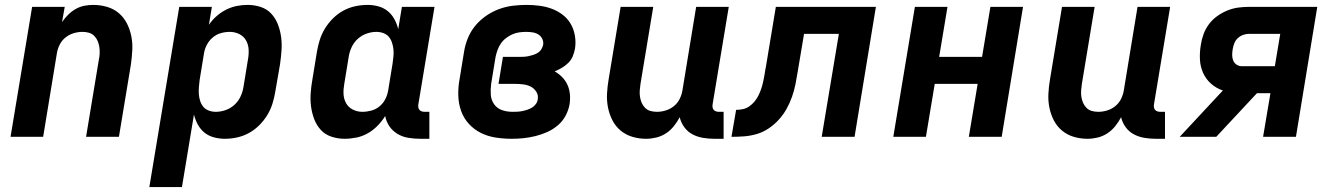

<svg xmlns="http://www.w3.org/2000/svg" viewBox="-20 -558 5440 783"><path d="M23 0 111 -530H244L233 -468Q244 -484 258 -498Q272 -512 289 -521.5Q306 -531 324 -534.5Q342 -538 360 -538Q389 -538 416.5 -530Q444 -522 464.5 -504.5Q485 -487 497.5 -462.5Q510 -438 515.5 -410.5Q521 -383 519.5 -354Q518 -325 514 -296L465 0H331L383 -314Q386 -327 386.5 -340.5Q387 -354 385 -367Q383 -380 378 -391.5Q373 -403 364 -412Q355 -421 342.5 -424.5Q330 -428 316 -428Q298 -428 280 -422.5Q262 -417 247 -405Q232 -393 223.5 -376Q215 -359 212 -341L156 0Z M589 205 711 -530H844L832 -457Q845 -476 863 -492Q881 -508 902 -518.5Q923 -529 945 -533.5Q967 -538 990 -538Q1018 -538 1043.5 -529.5Q1069 -521 1086.5 -502Q1104 -483 1113.5 -458Q1123 -433 1126.5 -406.5Q1130 -380 1128 -352Q1126 -324 1122 -296L1103 -186Q1099 -161 1091.5 -136.5Q1084 -112 1070.5 -89.5Q1057 -67 1037.5 -47.5Q1018 -28 995 -15.5Q972 -3 947 2.5Q922 8 897 8Q874 8 852 2Q830 -4 813.5 -17.5Q797 -31 786.5 -50.5Q776 -70 771 -91L722 205ZM860 -102Q880 -102 900 -109Q920 -116 936 -130.5Q952 -145 961 -164.5Q970 -184 973 -204L991 -314Q995 -335 994 -355.5Q993 -376 983.5 -393Q974 -410 956 -419Q938 -428 917 -428Q899 -428 881 -423Q863 -418 848 -405.5Q833 -393 824 -376Q815 -359 812 -341L794 -231Q792 -216 791 -201.5Q790 -187 791 -173Q792 -159 796.5 -145.5Q801 -132 809.5 -122Q818 -112 831.5 -107Q845 -102 860 -102Z M1385 8Q1358 8 1332 -0.5Q1306 -9 1288.5 -28Q1271 -47 1261.5 -72Q1252 -97 1248.5 -123.5Q1245 -150 1247 -178Q1249 -206 1254 -234L1272 -344Q1276 -369 1283.5 -393.5Q1291 -418 1304.5 -440.5Q1318 -463 1337.5 -482.5Q1357 -502 1380 -514.5Q1403 -527 1428.5 -532.5Q1454 -538 1479 -538Q1502 -538 1523.5 -532Q1545 -526 1561.5 -512.5Q1578 -499 1588.5 -479.5Q1599 -460 1604 -439L1619 -530H1752L1686 -132Q1685 -126 1686 -120Q1687 -114 1690.5 -110Q1694 -106 1699.5 -104Q1705 -102 1711 -102H1731V8H1693Q1669 8 1645 4Q1621 0 1601 -12Q1581 -24 1568 -43Q1555 -62 1551 -85Q1538 -64 1520 -45.5Q1502 -27 1480 -14.5Q1458 -2 1433.5 3Q1409 8 1385 8ZM1458 -102Q1476 -102 1494.5 -107Q1513 -112 1528 -124.5Q1543 -137 1551.5 -154Q1560 -171 1563 -189L1581 -299Q1583 -314 1584.5 -328.5Q1586 -343 1584.5 -357Q1583 -371 1578.5 -384.5Q1574 -398 1565.5 -408Q1557 -418 1543.5 -423Q1530 -428 1515 -428Q1495 -428 1475 -421Q1455 -414 1439 -399.5Q1423 -385 1414 -365.5Q1405 -346 1402 -326L1384 -216Q1380 -195 1381 -174.5Q1382 -154 1391.5 -137Q1401 -120 1419 -111Q1437 -102 1458 -102Z M2067 8Q2034 8 2001.5 3Q1969 -2 1941 -16Q1913 -30 1892 -53Q1871 -76 1860.5 -105.5Q1850 -135 1849 -168Q1848 -201 1854 -234L1872 -344Q1876 -372 1887 -400Q1898 -428 1917 -451.5Q1936 -475 1961 -492.5Q1986 -510 2014 -520.5Q2042 -531 2070.5 -534.5Q2099 -538 2128 -538Q2154 -538 2180.5 -534.5Q2207 -531 2231 -522Q2255 -513 2275 -497.5Q2295 -482 2307.5 -460.5Q2320 -439 2324.5 -412.5Q2329 -386 2325 -360Q2322 -344 2316 -329Q2310 -314 2298 -302Q2286 -290 2271.5 -281.5Q2257 -273 2242 -267Q2258 -258 2272 -244Q2286 -230 2294 -212.5Q2302 -195 2304 -174.5Q2306 -154 2303 -134Q2299 -110 2287 -87Q2275 -64 2255 -47Q2235 -30 2211.5 -19.5Q2188 -9 2163.5 -3Q2139 3 2115 5.5Q2091 8 2067 8ZM2070 -102Q2080 -102 2090 -102.5Q2100 -103 2110 -105Q2120 -107 2130.5 -110.5Q2141 -114 2150 -119.5Q2159 -125 2165.5 -134Q2172 -143 2173 -153Q2176 -170 2167 -184Q2158 -198 2144 -205Q2130 -212 2113 -214Q2096 -216 2080 -216H2013L2031 -326H2098Q2107 -326 2116.5 -326.5Q2126 -327 2135.5 -329Q2145 -331 2154.5 -334Q2164 -337 2173 -342.5Q2182 -348 2187.5 -357Q2193 -366 2195 -375Q2197 -388 2191.5 -399.5Q2186 -411 2175.5 -417.5Q2165 -424 2152 -426Q2139 -428 2126 -428Q2112 -428 2097.5 -426Q2083 -424 2069.5 -418Q2056 -412 2043.5 -402.5Q2031 -393 2022.5 -380.5Q2014 -368 2009 -354Q2004 -340 2001 -326L1983 -216Q1980 -194 1981.5 -172Q1983 -150 1995 -133Q2007 -116 2027 -109Q2047 -102 2070 -102Z M2615 8Q2586 8 2559 0Q2532 -8 2511 -25.5Q2490 -43 2477.5 -67.5Q2465 -92 2459.5 -119.5Q2454 -147 2455.5 -176Q2457 -205 2462 -234L2511 -530H2644L2592 -216Q2590 -203 2589 -189.5Q2588 -176 2590 -163Q2592 -150 2597 -138.5Q2602 -127 2611 -118Q2620 -109 2632.5 -105.5Q2645 -102 2659 -102Q2677 -102 2695 -107.5Q2713 -113 2728 -125Q2743 -137 2751.5 -154Q2760 -171 2763 -189L2819 -530H2952L2886 -132Q2885 -126 2886 -120Q2887 -114 2890.5 -110Q2894 -106 2899.5 -104Q2905 -102 2911 -102H2931V8H2893Q2869 8 2846 4Q2823 0 2803.5 -10.5Q2784 -21 2770.5 -39.5Q2757 -58 2752 -80Q2742 -61 2728 -43.5Q2714 -26 2695.5 -14Q2677 -2 2656 3Q2635 8 2615 8Z M2963 0 2982 -110Q2996 -110 3010 -113Q3024 -116 3036 -124.5Q3048 -133 3057.5 -144.5Q3067 -156 3073.5 -169.5Q3080 -183 3084.5 -196.5Q3089 -210 3092 -223.5Q3095 -237 3097.5 -251Q3100 -265 3102 -279Q3102 -279 3102 -279.5Q3102 -280 3102 -280L3103 -282Q3103 -282 3103 -282.5Q3103 -283 3103 -283L3144 -530H3552L3465 0H3331L3401 -420H3259L3233 -265Q3229 -240 3224 -214.5Q3219 -189 3210 -163.5Q3201 -138 3188 -114.5Q3175 -91 3156.5 -70.5Q3138 -50 3115 -34.5Q3092 -19 3066.5 -11.5Q3041 -4 3015 -2Q2989 0 2963 0Z M3623 0 3711 -530H3844L3810 -326H3985L4019 -530H4152L4065 0H3931L3967 -216H3792L3756 0Z M4415 8Q4386 8 4359 0Q4332 -8 4311 -25.5Q4290 -43 4277.5 -67.5Q4265 -92 4259.5 -119.5Q4254 -147 4255.5 -176Q4257 -205 4262 -234L4311 -530H4444L4392 -216Q4390 -203 4389 -189.5Q4388 -176 4390 -163Q4392 -150 4397 -138.5Q4402 -127 4411 -118Q4420 -109 4432.5 -105.5Q4445 -102 4459 -102Q4477 -102 4495 -107.5Q4513 -113 4528 -125Q4543 -137 4551.5 -154Q4560 -171 4563 -189L4619 -530H4752L4686 -132Q4685 -126 4686 -120Q4687 -114 4690.5 -110Q4694 -106 4699.5 -104Q4705 -102 4711 -102H4731V8H4693Q4669 8 4646 4Q4623 0 4603.5 -10.5Q4584 -21 4570.5 -39.5Q4557 -58 4552 -80Q4542 -61 4528 -43.5Q4514 -26 4495.5 -14Q4477 -2 4456 3Q4435 8 4415 8Z M4791 0 4967 -189Q4940 -198 4919 -216.5Q4898 -235 4886.5 -260.5Q4875 -286 4873.5 -315Q4872 -344 4877 -374Q4880 -396 4888 -418Q4896 -440 4910 -459Q4924 -478 4943.5 -492Q4963 -506 4985 -515Q5007 -524 5029 -527Q5051 -530 5074 -530H5352L5265 0H5131L5161 -178H5106L4940 0ZM5044 -288H5179L5201 -420H5074Q5061 -420 5049 -415.5Q5037 -411 5027.5 -402Q5018 -393 5013.5 -381Q5009 -369 5007 -357Q5005 -345 5005 -333Q5005 -321 5009.5 -310.5Q5014 -300 5023.5 -294Q5033 -288 5044 -288Z"/></svg>

Font: Iosevka Curly XBdEx
Style: Italic
Weight: 800
Width: 7
Italic angle: -9°
Monospace: yes
Designer: Belleve Invis
Foundry: Belleve Invis
Version: Version 11.1.0; ttfautohint (v1.8.3)